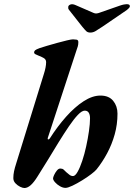

<svg xmlns="http://www.w3.org/2000/svg" viewBox="-20 -898 650 932"><path d="M98.6 14.7Q90.4 14.7 77.8 8.7Q65.1 2.6 54.9 -8.3Q44.7 -19.2 44.7 -33.4Q44.7 -50.1 48.2 -66.7Q51.7 -83.3 58.6 -104.5L193 -539.1Q198 -554.5 200.9 -569.3Q203.9 -584 203.9 -596.5Q203.9 -609.8 191.4 -616.8Q178.9 -623.9 165.3 -628.7Q158.3 -631.5 151.9 -634.8Q145.6 -638.1 145.6 -643.8Q145.6 -649.4 150.3 -653.7Q154.9 -658.1 172.5 -664.5Q183.7 -668.3 207.3 -675.4Q230.8 -682.4 257.1 -689.6Q283.5 -696.7 304.8 -701.9Q326 -707 334.3 -707Q341.8 -707 351.1 -705.6Q360.3 -704.2 360.3 -693.7Q360.3 -681.6 357.6 -672.7Q354.9 -663.9 351.2 -653.6L212 -228.7Q210 -221.7 214.1 -221.3Q218.2 -220.9 222.1 -226.5Q258.7 -284.1 300.8 -331.4Q342.8 -378.6 385.7 -406.4Q428.5 -434.1 467.5 -434.1Q508.7 -434.1 529.5 -408.4Q550.3 -382.7 550.3 -346.4Q550.3 -293.7 536.7 -245.3Q523.1 -196.9 500.1 -154Q477 -111 448.6 -75.6Q441.8 -67.2 422.4 -52.3Q403 -37.5 378.4 -22.4Q353.8 -7.2 331.6 3.4Q309.3 14 297.8 14Q285 14 271 5.9Q257 -2.1 247.2 -13.2Q237.5 -24.2 237.5 -32Q237.5 -37 242.7 -48.5Q247.9 -60 256 -70Q264 -79.9 272.5 -79.9Q283.1 -79.9 288.8 -74.7Q294.5 -69.6 301.9 -62.1Q309.6 -55.5 317.2 -49.5Q324.9 -43.4 334.5 -43.4Q344.9 -43.4 356.6 -63.8Q368.2 -84.2 379.1 -116.8Q390.1 -149.4 398.3 -187.3Q406.6 -225.1 411.8 -261.4Q417 -297.7 417 -324.4Q417 -340.8 410.8 -350.8Q404.6 -360.9 391.3 -360.9Q377.5 -360.9 357.8 -340.2Q338.1 -319.5 314.3 -284.5Q290.6 -249.5 264.6 -207.5Q238.7 -165.4 212.8 -122.5Q186.9 -79.6 163.1 -42.7Q144.7 -12.8 128.9 1Q113.1 14.7 98.6 14.7ZM418.5 -739.9Q405.8 -739.9 398.7 -746.7Q391.6 -753.5 378.9 -769L315.4 -849.6Q311.8 -853.8 311.2 -857.9Q310.6 -862 311.4 -866Q313.1 -872.9 322.5 -876.3Q332 -879.7 346.4 -873.4L434.2 -835.3Q440.8 -832.6 446 -832.6Q451.1 -832.6 458.9 -834.8L561.8 -870.7Q572.9 -874.6 581.7 -876.2Q590.5 -877.7 594.5 -877.7Q602.6 -877.7 606.5 -875.5Q610.4 -873.3 610.4 -867.5Q610.4 -863.5 605.7 -858.5Q600.9 -853.5 595.9 -849.5L476.6 -768.1Q455.1 -753.7 443.3 -746.8Q431.4 -739.9 418.5 -739.9Z"/></svg>

Font: EB Garamond
Style: Italic
Weight: 400
Italic angle: -17.2°
Designer: Georg Duffner and Octavio Pardo
Foundry: Georg Duffner
Version: Version 1.001